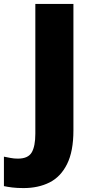

<svg xmlns="http://www.w3.org/2000/svg" viewBox="-99 -734 471 978"><path d="M21 224Q-12 224 -36.5 221Q-61 218 -79 214V64Q-63 67 -45.5 70.5Q-28 74 -8 74Q44 74 62.5 42.5Q81 11 81 -53V-714H275V-70Q275 37 242.5 102Q210 167 153 195.5Q96 224 21 224Z"/></svg>

Font: Noto Sans Oriya Blk
Style: Regular
Weight: 900
Designer: Amélie Bonet and Sol Matas
Foundry: Google LLC
Version: Version 2.006; ttfautohint (v1.8.4.7-5d5b)